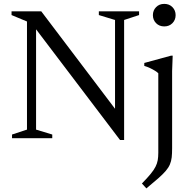

<svg xmlns="http://www.w3.org/2000/svg" viewBox="-20 -730 1000 1014"><path d="M122.5 -45.5V-616.5L41 -650.5V-670H198L611 -124.5L587.5 -78.5V-624.5L502 -650.5V-670H714.5V-650.5L635.5 -624.5V9.5H614L154 -597L170.5 -615V-45.5L256 -19.5V0H43.5V-19.5ZM847.5 -590.5Q821 -590.5 804.2 -607.8Q787.5 -625 787.5 -650Q787.5 -675 804.2 -692.2Q821 -709.5 847.5 -709.5Q874 -709.5 890.8 -692.2Q907.5 -675 907.5 -650Q907.5 -625 890.8 -607.8Q874 -590.5 847.5 -590.5ZM816 -343Q810.5 -349 798.8 -356.2Q787 -363.5 772.2 -370.5Q757.5 -377.5 742 -382V-397.5L883 -436H892L889 -355V53Q889 81 886.8 101.2Q884.5 121.5 877.2 138.5Q870 155.5 855.2 172.8Q840.5 190 815.5 212Q790.5 234 753 265L729.5 239Q758 210 775.2 189Q792.5 168 801.2 150.8Q810 133.5 813 116.2Q816 99 816 77Z"/></svg>

Font: Newsreader Text
Style: Regular
Weight: 400
Designer: Hugues Gentile
Foundry: Production Type
Version: Version 1.001